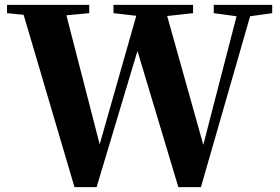

<svg xmlns="http://www.w3.org/2000/svg" viewBox="-20 -767 1150 789"><path d="M1098.6 -747.1V-712.9L1007.8 -700.2L805.7 2H712.9L544.9 -557.6L377 2H286.1L77.1 -706.1L8.8 -712.9V-747.1H346.7V-712.9L252.9 -704.1L389.6 -173.8L540 -702.1L446.3 -712.9V-747.1H773.4V-712.9L667 -701.2L815.4 -171.9L952.1 -700.2L858.4 -712.9V-747.1Z"/></svg>

Font: Bpmf Zihi Serif Heavy
Style: Heavy
Weight: 900
Foundry: But Ko
Version: Version 1.320